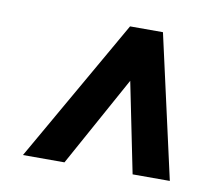

<svg xmlns="http://www.w3.org/2000/svg" viewBox="-51 -768 521 469"><g transform="rotate(10 209.5 -533.5)"><path d="M259.8 -580.1 136.2 -356H33.2L236.3 -710.9H317.9L397.5 -356H305.2Z"/></g></svg>

Font: TypoPRO Roboto
Style: Italic
Weight: 500
Italic angle: -12°
Designer: Google
Version: Version 2.136; 2016